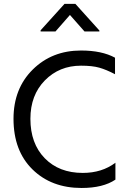

<svg xmlns="http://www.w3.org/2000/svg" viewBox="-20 -937 642 965"><path d="M558.1 -647Q492.2 -683.1 387.2 -683.1Q241.2 -683.1 144.5 -587.4Q47.9 -491.7 47.9 -339.8Q47.9 -179.2 143.1 -85.7Q238.3 7.8 390.1 7.8Q498 7.8 560.1 -34.2V-119.1Q492.2 -67.9 396 -67.9Q276.9 -67.9 204.8 -141.8Q132.8 -215.8 132.8 -339.8Q132.8 -459 205.6 -533Q278.3 -606.9 387.2 -606.9Q443.8 -606.9 479 -596.9Q514.2 -586.9 558.1 -564ZM479.5 -783.7 358.9 -917.5H304.2L184.1 -784.7V-778.8H258.8L331.5 -861.8L404.8 -778.8H479.5Z"/></svg>

Font: FAU Chimera
Style: Regular
Weight: 400
Version: Version 1.002;hotconv 1.0.117;makeotfexe 2.5.65602